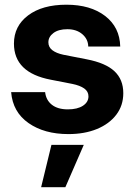

<svg xmlns="http://www.w3.org/2000/svg" viewBox="-20 -546 560 800"><path d="M265.1 12.7Q164.6 12.7 98.9 -33.2Q33.2 -79.1 26.4 -162.1H168Q171.9 -128.4 196.3 -109.4Q220.7 -90.3 262.7 -90.3Q302.7 -90.3 325.7 -105.5Q348.6 -120.6 348.6 -144.5Q348.6 -165 330.8 -177.5Q313 -189.9 281.7 -196.3L191.4 -213.9Q38.1 -243.2 38.1 -364.3Q38.1 -437.5 97.2 -481.9Q156.2 -526.4 256.8 -526.4Q356.9 -526.4 418 -479.5Q479 -432.6 481 -352.1H347.7Q347.2 -382.8 323 -403.6Q298.8 -424.3 260.7 -424.3Q223.6 -424.3 202.6 -408.4Q181.6 -392.6 181.6 -369.6Q181.6 -349.6 198 -336.9Q214.4 -324.2 244.1 -317.9L341.8 -298.8Q419.9 -283.7 456.8 -249.3Q493.7 -214.8 493.7 -157.7Q493.7 -106.4 464.6 -68.1Q435.5 -29.8 384 -8.5Q332.5 12.7 265.1 12.7ZM151.4 233.9 194.3 57.6H329.1L252.4 233.9Z"/></svg>

Font: Inter Display
Style: Bold
Weight: 700
Designer: Rasmus Andersson
Foundry: rsms
Version: Version 4.001;git-9221beed3